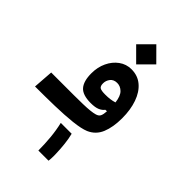

<svg xmlns="http://www.w3.org/2000/svg" viewBox="-285 -787 1147 1147"><g transform="rotate(45 288.5 -213.5)"><path d="M-9.3 3.9 0 -123.5Q27.3 -123.5 53.2 -123.5Q79.1 -123.5 103.5 -123.5Q201.2 -123 268.1 -124.5Q335 -126 364.7 -134.8Q384.3 -140.1 391.1 -153.8Q397.9 -167.5 399.4 -195.3L386.2 -194.8Q375.5 -179.7 354.5 -170.4Q333.5 -161.1 295.9 -161.1Q227.5 -161.1 200.2 -192.4Q172.9 -223.6 172.9 -290Q172.9 -341.8 192.9 -384Q212.9 -426.3 247.6 -451.4Q282.2 -476.6 325.7 -476.6Q379.4 -476.6 416.7 -444.8Q454.1 -413.1 473.6 -357.4Q493.2 -301.8 493.2 -230Q493.2 -154.8 471.7 -102.5Q450.2 -50.3 398.4 -27.8Q364.3 -13.7 300.5 -6.8Q236.8 0 156.2 2Q75.7 3.9 -9.3 3.9ZM397.9 -268.6Q392.1 -317.4 371.1 -337.9Q350.1 -358.4 323.2 -358.4Q294.4 -358.4 279.5 -339.4Q264.6 -320.3 264.6 -296.9Q264.6 -272.9 276.4 -265.6Q288.1 -258.3 320.8 -258.3Q344.7 -258.3 362.5 -260.7Q380.4 -263.2 397.9 -268.6ZM324.7 -516.6 239.7 -601.6 324.7 -687 409.7 -601.6ZM275.4 260.3Q275.4 208 270.3 153.1Q265.1 98.1 253.4 48.8H345.2Q353.5 80.6 357.9 120.6Q362.3 160.6 363.3 198.2Q363.8 207.5 363.8 216.3Q363.8 241.7 361.3 260.3Z"/></g></svg>

Font: CaskaydiaCove NF SemiBold
Style: Regular
Weight: 600
Designer: Aaron Bell
Foundry: Saja Typeworks
Version: Version 2111.001; VTT 6.35;Nerd Fonts 3.2.1